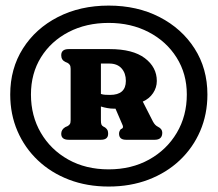

<svg xmlns="http://www.w3.org/2000/svg" viewBox="-20 -796 798 704"><path d="M378.5 -112Q299 -112 233 -137.2Q167 -162.5 118.8 -208.2Q70.5 -254 44 -315.5Q17.5 -377 17.5 -449.5Q17.5 -544.5 64 -618Q110.5 -691.5 192.2 -733.5Q274 -775.5 378.5 -775.5Q483 -775.5 564.8 -733.5Q646.5 -691.5 693.5 -618Q740.5 -544.5 740.5 -449.5Q740.5 -377 714 -315.5Q687.5 -254 639 -208.2Q590.5 -162.5 524.2 -137.2Q458 -112 378.5 -112ZM378.5 -175Q462 -175 526.8 -211Q591.5 -247 628.2 -309Q665 -371 665 -449.5Q665 -525.5 627.5 -585Q590 -644.5 525.2 -678.2Q460.5 -712 378.5 -712Q296 -712 231.5 -678.5Q167 -645 130.2 -585.8Q93.5 -526.5 93.5 -449.5Q93.5 -371 129.8 -309Q166 -247 230.2 -211Q294.5 -175 378.5 -175ZM555 -499Q555 -475 541.2 -454.5Q527.5 -434 503.5 -423.5L541 -350Q548.5 -336 559.5 -331Q575 -323.5 575 -309.5Q575 -283.5 547.5 -283.5H442Q416.5 -283.5 416.5 -306Q416.5 -314.5 423 -322.5L427.5 -324.5Q434 -328.5 428.5 -339.5L403.5 -397.5Q401.5 -397.5 399 -397.5Q385.5 -397.5 373.2 -399.8Q361 -402 350 -405.5V-355.5Q350 -344.5 351.8 -339.8Q353.5 -335 359 -332L365.5 -328.5Q372.5 -323 374.5 -318Q376.5 -313 376.5 -305.5Q376.5 -283.5 350 -283.5H232Q204.5 -283.5 204.5 -305.5Q204.5 -321 219.5 -330L227.5 -333.5Q233 -336.5 236 -340.8Q239 -345 239 -355.5V-543.5Q239 -553 236 -557.8Q233 -562.5 227.5 -565.5L219.5 -569Q204.5 -576 204.5 -593.5Q204.5 -616 232 -616H382Q467 -616 511 -582.8Q555 -549.5 555 -499ZM350 -563V-451.5Q357.5 -449 365.8 -448.5Q374 -448 383.5 -448Q441.5 -448 441.5 -499.5Q441.5 -527.5 425.8 -545.2Q410 -563 380.5 -563Z"/></svg>

Font: Fraunces 9pt SuperSoft
Style: Bold
Weight: 700
Version: Version 1.000;[b76b70a41]